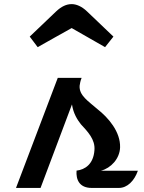

<svg xmlns="http://www.w3.org/2000/svg" viewBox="-20 -923 707 943"><path d="M58.6 0H179.2L333.5 -410.2C340.3 -365.2 359.9 -335 377 -313C409.2 -277.8 448.7 -238.8 443.8 -185.1C439 -117.2 397.9 -89.8 356 -85C352.5 -40.5 370.1 0 430.2 0H564C605 0 639.6 -34.2 657.2 -84.5H475.6C524.9 -97.2 567.9 -143.6 569.8 -198.7C572.3 -276.4 511.2 -345.7 459 -386.7C413.6 -426.3 367.7 -454.1 371.1 -502C372.1 -510.7 375 -526.4 380.9 -540.5H263.7ZM165 -691.4C220.2 -722.2 277.8 -755.4 332 -785.2L496.1 -691.4C511.7 -711.9 521 -722.2 537.1 -743.2L407.7 -866.7C381.3 -892.1 354.5 -902.8 332 -902.8C306.6 -902.8 281.7 -891.6 255.4 -866.7L126 -743.2C139.6 -724.1 150.9 -711.4 165 -691.4Z"/></svg>

Font: Atomic Age
Style: Regular
Weight: 400
Designer: James Grieshaber
Foundry: James Grieshaber
Version: Version 1.002